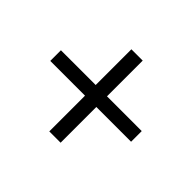

<svg xmlns="http://www.w3.org/2000/svg" viewBox="-120 -744 840 840"><g transform="rotate(45 300.0 -324.0)"><path d="M265 -291H50V-357H265V-578H335V-357H550V-291H335V-70H265Z"/></g></svg>

Font: Krub Medium
Style: Regular
Weight: 500
Designer: Ekaluck Peanpanawate
Foundry: Cadson Demak Co.,Ltd.
Version: Version 1.000; ttfautohint (v1.6)